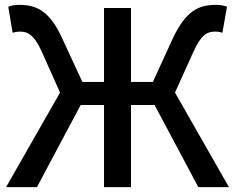

<svg xmlns="http://www.w3.org/2000/svg" viewBox="-20 -770 967 790"><path d="M5 0H132L312 -338H408V0H519V-338H616L796 0H922L700 -389L775 -555C808 -629 833 -640 867 -640C874 -640 885 -639 895 -635L914 -742C902 -748 884 -750 868 -750C795 -750 744 -723 692 -614L609 -433H519V-737H408V-433H319L235 -614C185 -723 132 -750 60 -750C44 -750 26 -748 14 -742L32 -635C43 -639 55 -640 61 -640C93 -640 120 -629 153 -555L227 -389Z"/></svg>

Font: Noto Sans CJK SC Medium
Style: Regular
Weight: 500
Designer: Ryoko NISHIZUKA 西塚涼子 (kana, bopomofo & ideographs); Paul D. Hunt (Latin, Greek & Cyrillic); Sandoll Communications 산돌커뮤니
Foundry: Adobe
Version: Version 2.004;hotconv 1.0.118;makeotfexe 2.5.65603